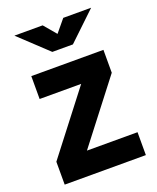

<svg xmlns="http://www.w3.org/2000/svg" viewBox="-142 -853 767 938"><g transform="rotate(-20 241.0 -384.0)"><path d="M30 0V-119L274 -435H58V-554H433V-435L189 -119H452V0ZM48 -768H195L249 -704L302 -768H447L302 -630H195Z"/></g></svg>

Font: Involve
Style: Bold
Weight: 700
Designer: Stefan Peev
Foundry: Context Ltd.
Version: Version 1.001